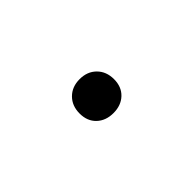

<svg xmlns="http://www.w3.org/2000/svg" viewBox="-17 -520 284 284"><g transform="rotate(-45 125.5 -377.5)"><path d="M90 -377Q90 -393 100 -403Q110 -413 126 -413Q142 -413 152 -403Q162 -393 162 -377Q162 -361 152 -351.5Q142 -342 126 -342Q110 -342 100 -351.5Q90 -361 90 -377Z"/></g></svg>

Font: Ysabeau Light
Style: Regular
Weight: 300
Designer: Christian Thalmann (Catharsis Fonts)
Version: Version 0.003